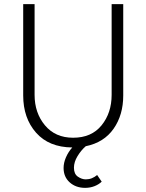

<svg xmlns="http://www.w3.org/2000/svg" viewBox="-20 -700 707 927"><path d="M333 -35Q422 -35 470.5 -95Q519 -155 519 -242V-680H575V-239Q575 -145 528.5 -78.5Q482 -12 394 6Q372 25 354.5 53.5Q337 82 337 110Q337 140 356 153Q375 166 394 166Q410 166 423.5 160.5Q437 155 449 145L471 177Q458 190 437 198.5Q416 207 391 207Q346 207 316.5 180.5Q287 154 287 111Q287 86 298.5 59.5Q310 33 329 12Q216 11 154 -59.5Q92 -130 92 -239V-680H147V-242Q147 -155 197 -95Q247 -35 333 -35Z"/></svg>

Font: Palanquin ExtraLight
Style: Regular
Weight: 275
Designer: Pria Ravichandran
Version: Version 1.001